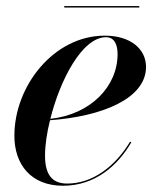

<svg xmlns="http://www.w3.org/2000/svg" viewBox="-20 -584 516 614"><path d="M185.5 -564.5V-560H425.5V-564.5ZM124 -86C124 -118.5 129.5 -158.5 140 -199.5C306 -211.5 447 -268.5 447 -370C447 -426.5 398.5 -470 315 -470C152 -470 26 -309 26 -150C26 -57.5 79.5 10 181.5 10C285.5 10 357.5 -56 400 -129L396 -131C348.5 -52 276.5 3 195 3C153.5 3 124 -17.5 124 -86ZM319 -465C347.5 -465 356 -438.5 356 -411C356 -307.5 270 -218 141 -204C172 -328 242.5 -465 319 -465Z"/></svg>

Font: Bodoni* 36pt Medium
Style: Italic
Weight: 500
Italic angle: -13°
Version: Version 2.3